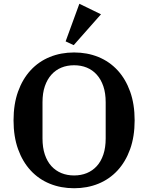

<svg xmlns="http://www.w3.org/2000/svg" viewBox="-20 -989 788 1021"><path d="M374 -56Q411 -56 441.5 -68.5Q472 -81 494.5 -105.5Q517 -130 529.5 -167Q542 -204 542 -253V-445Q542 -494 529.5 -530.5Q517 -567 494.5 -592Q472 -617 441.5 -629.5Q411 -642 374 -642Q337 -642 306.5 -629.5Q276 -617 253.5 -592Q231 -567 218.5 -530.5Q206 -494 206 -445V-253Q206 -204 218.5 -167Q231 -130 253.5 -105.5Q276 -81 306.5 -68.5Q337 -56 374 -56ZM374 12Q304 12 245 -12Q186 -36 143 -82.5Q100 -129 76 -196Q52 -263 52 -349Q52 -435 76 -502Q100 -569 143 -615.5Q186 -662 245 -686Q304 -710 374 -710Q444 -710 503 -686Q562 -662 605 -615.5Q648 -569 672 -502Q696 -435 696 -349Q696 -263 672 -196Q648 -129 605 -82.5Q562 -36 503 -12Q444 12 374 12ZM329 -769 402 -969 517 -913 372 -749Z"/></svg>

Font: IBM Plex Serif SmBld
Style: Regular
Weight: 600
Designer: Mike Abbink, Paul van der Laan, Pieter van Rosmalen
Foundry: Bold Monday
Version: Version 3.001